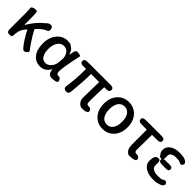

<svg xmlns="http://www.w3.org/2000/svg" viewBox="275 -1736 2927 2927"><g transform="rotate(45 1738.0 -272.5)"><path d="M513 5Q474 39 435 -8Q360 -97 283 -248Q281 -252 278 -248L243 -205Q196 -148 194 -30Q194 0 141 0Q87 0 87 -60V-394Q87 -488 82 -513.5Q77 -539 131 -552Q185 -564 192 -537.5Q199 -511 199 -419V-274Q199 -269 201.5 -269Q204 -269 211 -281Q273 -385 351 -461Q439 -546 462 -551Q520 -563 533 -511Q546 -459 490 -442Q447 -429 360 -339Q353 -332 358 -323Q395 -249 457 -157Q519 -65 535.5 -47Q552 -29 513 5Z M813 13Q715 13 658 -60Q598 -135 598 -268.5Q598 -402 671 -486Q740 -564 840 -564Q894 -564 911 -552Q935 -534 959 -516Q981 -499 1001 -441Q1004 -431 1006 -431Q1008 -431 1009 -439L1020 -500Q1031 -560 1085 -548Q1140 -537 1139 -534Q1138 -529 1132 -500Q1073 -226 1073 -136Q1073 -109 1088 -95Q1103 -81 1129 -83Q1155 -85 1173 -46Q1190 -7 1146 3L1134 6Q1101 13 1067 13Q989 13 982 -86Q982 -92 980 -92Q978 -92 971 -80Q918 13 813 13ZM838 -82Q887 -82 927.5 -127.5Q968 -173 973 -236L979 -313Q981 -337 975 -361Q945 -468 855 -468Q798 -468 760 -419Q717 -364 717 -269Q717 -178 748.5 -130Q780 -82 838 -82Z M1783 7Q1750 13 1717 13Q1679 13 1646 -27Q1616 -64 1616 -110Q1616 -140 1617 -170L1622 -452Q1622 -457 1617 -457H1453Q1448 -457 1448 -452Q1448 -304 1423 -52Q1417 9 1359 1Q1302 -7 1312 -66Q1340 -230 1340 -452Q1340 -457 1335 -457H1275Q1216 -457 1214 -500Q1213 -544 1254 -547L1264 -548Q1295 -550 1326 -550H1781Q1841 -550 1841 -504Q1841 -457 1781 -457H1739Q1733 -457 1733 -451Q1725 -324 1725 -134Q1725 -81 1763 -83Q1820 -87 1830 -45Q1841 -3 1783 7Z M1981 -62Q1905 -142 1905 -275Q1905 -408 1981 -489Q2052 -564 2160.5 -564Q2269 -564 2341 -489Q2417 -408 2417 -275Q2417 -142 2341 -62Q2269 13 2160.5 13Q2052 13 1981 -62ZM2059.5 -133Q2095 -81 2161 -81Q2227 -81 2262.5 -133Q2298 -185 2298 -274.5Q2298 -364 2262.5 -416.5Q2227 -469 2161 -469Q2095 -469 2059.5 -416.5Q2024 -364 2024 -274.5Q2024 -185 2059.5 -133Z M2807 8Q2774 13 2741 13Q2707 13 2677 -27Q2649 -64 2649 -140V-453Q2649 -458 2644 -458H2530Q2471 -458 2469 -501Q2468 -544 2509 -547L2520 -548Q2551 -550 2582 -550H2881Q2941 -550 2941 -504Q2941 -458 2881 -458H2766Q2761 -458 2761 -453L2757 -134Q2757 -81 2798 -84Q2853 -89 2866 -46Q2879 -4 2817 6Z M3183 -244Q3123 -245 3123 -285Q3123 -325 3183 -326L3273 -327Q3333 -328 3333 -285Q3333 -242 3273 -243ZM3152 -350Q3152 -283 3089 -305Q3083 -307 3076 -317Q3060 -342 3043 -366Q3038 -374 3038 -413Q3038 -486 3104 -527Q3163 -564 3256 -564Q3353 -564 3392 -537Q3441 -503 3416 -467Q3391 -431 3342 -466Q3330 -474 3261 -474Q3213 -474 3182.5 -454Q3152 -434 3152 -398ZM3063 -272Q3126 -289 3126 -224V-164Q3126 -123 3162.5 -100Q3199 -77 3264 -77Q3341 -77 3355 -88Q3402 -126 3430 -91Q3457 -56 3409 -20Q3405 -17 3385 -10Q3356 -1 3327 8Q3310 13 3252 13Q3147 13 3081 -31Q3012 -76 3012 -153Q3012 -258 3063 -272Z"/></g></svg>

Font: Resource Han Rounded TW Medium
Style: Regular
Weight: 500
Designer: Cyano Hao (round all glyphs); Ryoko NISHIZUKA 西塚涼子 (kana, bopomofo & ideographs); Paul D. Hunt (Latin, Greek & Cyrillic)
Foundry: Cyano Hao
Version: 0.990